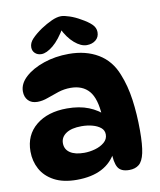

<svg xmlns="http://www.w3.org/2000/svg" viewBox="-91 -894 813 978"><g transform="rotate(-10 315.5 -404.5)"><path d="M499 10Q455 10 440 -16.5Q425 -43 425 -101L437 -96Q382 13 227 13Q157 13 110.5 -12Q64 -37 41.5 -78.5Q19 -120 19 -170Q19 -255 79.5 -304.5Q140 -354 240 -354Q304 -354 351.5 -335Q399 -316 433 -282L410 -284Q405 -376 371.5 -415Q338 -454 276 -454Q243 -454 212 -444Q181 -434 153 -423.5Q125 -413 99 -413Q68 -413 51 -431Q34 -449 34 -478Q34 -518 70.5 -551.5Q107 -585 167 -605.5Q227 -626 297 -626Q385 -626 448.5 -588Q512 -550 541 -475Q566 -414 576.5 -339Q587 -264 587 -179Q587 -104 578 -63Q569 -22 549.5 -6Q530 10 499 10ZM288 -116Q316 -116 344.5 -124Q373 -132 392.5 -148.5Q412 -165 412 -189Q412 -211 395.5 -224.5Q379 -238 353 -245Q327 -252 297 -252Q245 -252 217 -233Q189 -214 189 -183Q189 -151 215 -133.5Q241 -116 288 -116ZM292 -822Q308 -822 336 -812.5Q364 -803 391 -787Q424 -769 442.5 -751Q461 -733 461 -710Q461 -684 442.5 -669Q424 -654 396 -654Q366 -654 333 -682.5Q300 -711 276 -761L292 -767Q256 -705 221.5 -677Q187 -649 161 -649Q141 -649 128 -661Q115 -673 115 -692Q115 -715 134.5 -735.5Q154 -756 186 -778Q215 -797 242.5 -809.5Q270 -822 292 -822Z"/></g></svg>

Font: DynaPuff Medium
Style: Regular
Weight: 500
Version: Version 2.000